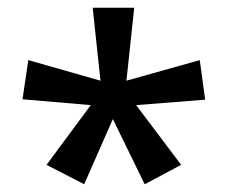

<svg xmlns="http://www.w3.org/2000/svg" viewBox="-20 -780 588 495"><path d="M326 -760 306 -572 495 -625 509 -523 331 -509 447 -355 353 -305 271 -473 197 -305 100 -355 214 -509 38 -524 53 -625 239 -572 219 -760Z"/></svg>

Font: Noto Sans Lao Looped UI Medium
Style: Regular
Weight: 500
Designer: Mark Frömberg, Ben Mitchell
Foundry: The Fontpad Ltd
Version: Version 1.001